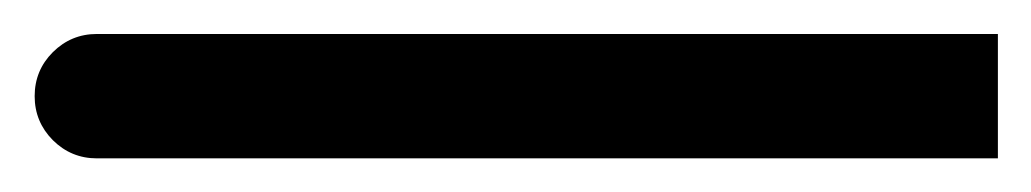

<svg xmlns="http://www.w3.org/2000/svg" viewBox="-57 -81 607 113"><path d="M0 -61H530.3V12.2H0Q-15.1 12.2 -25.9 1.5Q-36.6 -9.3 -36.6 -24.4Q-36.6 -39.6 -25.9 -50.3Q-15.1 -61 0 -61Z"/></svg>

Font: AzarMehrMonospaced
Style: SansBold
Weight: 1
Designer: Amin Abedi
Version: Version 1.00